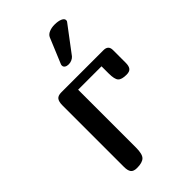

<svg xmlns="http://www.w3.org/2000/svg" viewBox="-228 -825 900 900"><g transform="rotate(-45 222.0 -374.5)"><path d="M120 -502H399Q431 -502 431 -471V-386Q431 -365 423 -354.5Q415 -344 394 -344Q362 -344 350.5 -356.5Q339 -369 339 -408V-455H184V-71Q184 -28 169.5 -14Q155 0 120 0Q97 0 88.5 -11.5Q80 -23 80 -47V-455Q80 -479 88.5 -490.5Q97 -502 120 -502ZM237 -570Q225 -570 217.5 -575Q210 -580 210 -589Q210 -594 212 -598L264 -723Q270 -736 286 -742.5Q302 -749 321 -749Q345 -749 360 -742.5Q375 -736 375 -725Q375 -719 372 -716L274 -586Q268 -579 258 -574.5Q248 -570 237 -570Z"/></g></svg>

Font: Marmelad for Arash.Academy
Style: Regular
Weight: 400
Designer: Manvel Shmavonyan
Foundry: Cyreal
Version: Version 1.110;Glyphs 3.2 (3202)